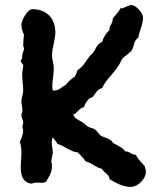

<svg xmlns="http://www.w3.org/2000/svg" viewBox="-20 -714 616 753"><path d="M548 -62C536 -77 520 -89 513 -107C496 -106 489 -121 473 -120H471C464 -134 438 -145 426 -152C420 -156 418 -162 413 -165C402 -173 388 -175 377 -181C367 -187 362 -201 351 -207C344 -212 334 -212 326 -217C318 -221 313 -228 306 -233C295 -240 269 -250 268 -265C285 -271 290 -291 310 -294C310 -302 323 -321 329 -327C332 -330 338 -330 342 -333C356 -345 359 -365 380 -368C400 -411 434 -428 458 -481C462 -490 488 -504 497 -517C505 -530 506 -559 522 -565C526 -592 541 -617 541 -645C541 -663 514 -694 495 -694C481 -694 469 -681 454 -681H451C451 -671 422 -645 422 -640C422 -620 409 -615 409 -601L410 -597C396 -584 386 -568 380 -549C361 -543 356 -522 345 -507C341 -502 336 -499 332 -494C317 -475 306 -452 284 -439C282 -430 277 -422 274 -414C261 -405 247 -395 239 -381C219 -374 215 -358 190 -359H187C186 -364 185 -370 185 -376C185 -399 191 -422 191 -445C191 -463 184 -480 184 -497C184 -527 197 -557 197 -587C197 -642 163 -678 107 -678C88 -678 64 -635 64 -617C64 -603 68 -590 74 -578C72 -563 71 -548 71 -533C73 -530 74 -527 74 -523C74 -514 67 -505 67 -496C67 -489 68 -482 61 -478C60 -467 71 -466 71 -456C71 -446 67 -434 67 -424C67 -402 71 -380 71 -358C71 -344 64 -331 64 -318C64 -306 68 -294 68 -281C68 -275 64 -269 64 -262C64 -252 71 -243 71 -233C71 -227 68 -223 68 -217C68 -211 71 -206 71 -201C71 -190 64 -169 58 -159C63 -144 64 -127 64 -111C64 -73 47 -5 100 6H101C108 6 115 2 122 2C137 2 147 5 161 -1C175 -29 184 -34 184 -69C184 -74 181 -75 181 -78C181 -91 187 -104 187 -117C187 -130 183 -143 183 -156C183 -162 184 -169 187 -175C194 -167 201 -158 206 -149C223 -147 264 -116 281 -117H284C295 -105 307 -95 316 -81C340 -76 356 -56 380 -52C388 -35 408 -32 410 -11C435 4 463 19 493 19C521 19 552 -12 552 -40C552 -47 550 -55 548 -62Z"/></svg>

Font: Margarine
Style: Regular
Weight: 400
Designer: Astigmatic (AOETI)
Foundry: Astigmatic (AOETI)
Version: Version 1.000